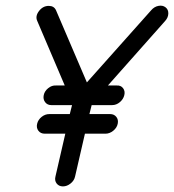

<svg xmlns="http://www.w3.org/2000/svg" viewBox="-20 -664 621 685"><path d="M154 -643Q173 -643 180 -627L290 -370L519 -627Q530 -640 545 -643Q560 -646 570.5 -638Q581 -630 580.5 -615.5Q580 -601 569 -589L365 -359H396Q411 -360 419 -349.5Q427 -339 423.5 -324.5Q420 -310 407.5 -299.5Q395 -289 380 -289H307L299 -257H373Q387 -257 395 -247Q403 -237 400 -222.5Q397 -208 384 -197.5Q371 -187 356 -187H283L248 -35Q245 -20 232 -9.5Q219 1 204.5 1Q190 1 182 -9.5Q174 -20 178 -35L213 -187H140Q125 -187 117 -197.5Q109 -208 112.5 -222.5Q116 -237 128.5 -247Q141 -257 156 -257H229L237 -289H163Q149 -289 141 -299.5Q133 -310 136 -324.5Q139 -339 152 -349.5Q165 -360 180 -359H211L113 -589Q105 -606 119 -624.5Q133 -643 154 -643Z"/></svg>

Font: Brass Mono
Style: Italic
Weight: 400
Italic angle: -13°
Monospace: yes
Version: Version 1.100; ttfautohint (v1.8.3) -l 8 -r 50 -G 200 -x 14 